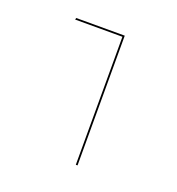

<svg xmlns="http://www.w3.org/2000/svg" viewBox="-70 -616 388 420"><g transform="rotate(20 124.0 -406.0)"><path d="M149 -553H39L40 -557H153V-255H149Z"/></g></svg>

Font: FiraGO Four
Style: Regular
Weight: 100
Designer: bBox Type
Foundry: bBox Type GmbH
Version: Version 1.001